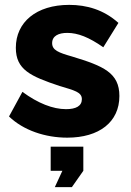

<svg xmlns="http://www.w3.org/2000/svg" viewBox="-20 -555 537 788"><path d="M256 10C387 10 470 -54 470 -161C470 -256 405 -284 276 -323C220 -339 194 -349 194 -378C194 -408 221 -420 256 -420C300 -420 345 -402 404 -361L466 -461C406 -515 336 -535 264 -535C129 -535 45 -464 45 -359C45 -269 105 -242 225 -202C285 -184 316 -177 316 -148C316 -120 292 -107 251 -107C197 -107 136 -131 72 -178L17 -77C76 -20 166 10 256 10ZM205 213H275L322 146V47H188V146H236Z"/></svg>

Font: FIGSv2-sans-serif ExtraBold
Style: Regular
Weight: 800
Designer: Matt McInerney, Pablo Impallari, Rodrigo Fuenzalida,Mirko Velimirovic
Foundry: Matt McInerney, Pablo Impallari, Rodrigo Fuenzalida
Version: Version 4.021;hotconv 1.0.109;makeotfexe 2.5.65596